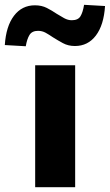

<svg xmlns="http://www.w3.org/2000/svg" viewBox="-69 -777 456 797"><path d="M77 0V-506H243V0ZM38 -585 -49 -590Q-44 -668 -11 -711.5Q22 -755 76 -755Q104 -755 125.5 -744Q147 -733 166 -720Q182 -710 197.5 -701.5Q213 -693 229 -693Q255 -693 265 -709.5Q275 -726 280 -757L367 -752Q362 -673 329 -629.5Q296 -586 242 -586Q214 -586 192 -598Q170 -610 151 -622Q135 -633 120.5 -641Q106 -649 89 -649Q64 -649 53.5 -632Q43 -615 38 -585Z"/></svg>

Font: Nunito Sans 6pt ExtraBold
Style: Regular
Weight: 800
Version: Version 3.101;gftools[0.9.27]